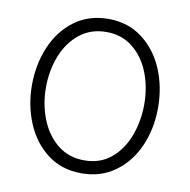

<svg xmlns="http://www.w3.org/2000/svg" viewBox="-76 -728 804 812"><g transform="rotate(10 326.0 -321.5)"><path d="M55 -322Q55 -410 87 -486Q119 -562 180.5 -607.5Q242 -653 326 -653Q410 -653 471.5 -606.5Q533 -560 565 -484Q597 -408 597 -319Q597 -230 564.5 -155Q532 -80 470.5 -35Q409 10 326 10Q241 10 180 -36Q119 -82 87 -158Q55 -234 55 -322ZM537 -323Q537 -396 512.5 -458.5Q488 -521 440.5 -559Q393 -597 327 -597Q260 -597 212 -558.5Q164 -520 139.5 -457Q115 -394 115 -322Q115 -250 140 -186.5Q165 -123 213 -84.5Q261 -46 328 -46Q396 -46 443 -85.5Q490 -125 513.5 -188.5Q537 -252 537 -323Z"/></g></svg>

Font: Bellota
Style: Regular
Weight: 400
Designer: Kemie Guaida
Foundry: Kemie Guaida
Version: Version 4.001